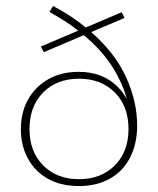

<svg xmlns="http://www.w3.org/2000/svg" viewBox="-20 -614 529 644"><path d="M245 10Q184 10 140.5 -14.5Q97 -39 73.5 -82.5Q50 -126 50 -181Q50 -237 74 -280Q98 -323 141.5 -348Q185 -373 244 -373Q285 -373 317 -360.5Q349 -348 373 -324.5Q397 -301 414 -267L409 -269Q393 -334 355.5 -392Q318 -450 256 -500L268 -499L127 -439L117 -458L249 -514L245 -509Q223 -527 198.5 -542.5Q174 -558 146 -574L158 -594Q190 -577 218 -558.5Q246 -540 274 -517L261 -519L388 -573L398 -554L278 -503L284 -508Q365 -438 402.5 -356Q440 -274 440 -193Q440 -132 416.5 -86Q393 -40 349 -15Q305 10 245 10ZM245 -13Q319 -13 365 -59Q411 -105 411 -181Q411 -258 365 -304Q319 -350 245 -350Q171 -350 125 -304Q79 -258 79 -181Q79 -105 125 -59Q171 -13 245 -13Z"/></svg>

Font: Rokkitt Thin
Style: Regular
Weight: 250
Version: Version 3.103